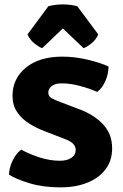

<svg xmlns="http://www.w3.org/2000/svg" viewBox="-20 -816 543 851"><path d="M20 -42Q20 -60.5 27.2 -82.5Q34.5 -104.5 47 -123.8Q59.5 -143 74.5 -152.5Q111 -132.5 156.2 -118Q201.5 -103.5 246 -103.5Q276 -103.5 295.8 -116Q315.5 -128.5 315.5 -151.5Q315.5 -166.5 304 -178.8Q292.5 -191 264.5 -201L180.5 -233.5Q141.5 -248 108.8 -268.8Q76 -289.5 55.8 -319.5Q35.5 -349.5 35.5 -391Q35.5 -467.5 94.5 -516Q153.5 -564.5 254.5 -565Q311 -565 367 -551.8Q423 -538.5 461 -521.5Q461 -489.5 447.5 -457.8Q434 -426 411 -408.5Q374 -425 330.8 -436Q287.5 -447 252.5 -446.5Q224.5 -446.5 209.2 -434.5Q194 -422.5 194 -405.5Q194 -389.5 208.2 -381.2Q222.5 -373 244.5 -365L328 -333Q396 -308.5 436.5 -265.2Q477 -222 477 -159Q477 -103.5 447.2 -64.8Q417.5 -26 366 -5.8Q314.5 14.5 249 14.5Q171.5 14.5 111.8 -3.5Q52 -21.5 20 -42ZM322.5 -788.5 415.5 -663.5Q406 -640.5 385.8 -624.2Q365.5 -608 350.5 -602.5L258.5 -690L167 -602.5Q152 -608 131.8 -624.2Q111.5 -640.5 102 -663.5L194.5 -788.5Q207.5 -792 224.2 -794.2Q241 -796.5 258.5 -796.5Q276.5 -796.5 293.2 -794.2Q310 -792 322.5 -788.5Z"/></svg>

Font: Signika Negative SC
Style: Bold
Weight: 700
Designer: Anna Giedryś
Foundry: Anna Giedryś
Version: Version 2.000; ttfautohint (v1.8.3) -l 8 -r 50 -G 200 -x 9 -